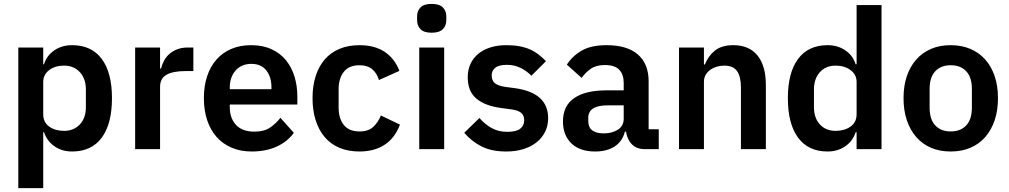

<svg xmlns="http://www.w3.org/2000/svg" viewBox="-20 -766 5184 986"><path d="M74 -522H202V-436H206Q220 -481 259 -507.5Q298 -534 350 -534Q450 -534 502.5 -463.5Q555 -393 555 -262Q555 -130 502.5 -59Q450 12 350 12Q298 12 259.5 -15Q221 -42 206 -87H202V200H74ZM309 -94Q359 -94 390 -127Q421 -160 421 -216V-306Q421 -362 390 -395.5Q359 -429 309 -429Q263 -429 232.5 -406Q202 -383 202 -345V-179Q202 -138 232.5 -116Q263 -94 309 -94Z M674 0V-522H802V-414H807Q812 -435 822.5 -454.5Q833 -474 850 -489Q867 -504 890.5 -513Q914 -522 945 -522H973V-401H933Q868 -401 835 -382Q802 -363 802 -320V0Z M1273 12Q1215 12 1169.5 -7.5Q1124 -27 1092.5 -62.5Q1061 -98 1044 -148.5Q1027 -199 1027 -262Q1027 -324 1043.5 -374Q1060 -424 1091 -459.5Q1122 -495 1167 -514.5Q1212 -534 1269 -534Q1330 -534 1375 -513Q1420 -492 1449 -456Q1478 -420 1492.5 -372.5Q1507 -325 1507 -271V-229H1160V-216Q1160 -159 1192 -124.5Q1224 -90 1287 -90Q1335 -90 1365.5 -110Q1396 -130 1420 -161L1489 -84Q1457 -39 1401.5 -13.5Q1346 12 1273 12ZM1271 -438Q1220 -438 1190 -404Q1160 -370 1160 -316V-308H1374V-317Q1374 -371 1347.5 -404.5Q1321 -438 1271 -438Z M1826 12Q1768 12 1723 -7Q1678 -26 1647.5 -62Q1617 -98 1601 -148.5Q1585 -199 1585 -262Q1585 -325 1601 -375Q1617 -425 1647.5 -460.5Q1678 -496 1723 -515Q1768 -534 1826 -534Q1905 -534 1956.5 -499Q2008 -464 2031 -402L1926 -355Q1917 -388 1892.5 -409.5Q1868 -431 1826 -431Q1772 -431 1745.5 -397Q1719 -363 1719 -308V-213Q1719 -158 1745.5 -124.5Q1772 -91 1826 -91Q1872 -91 1897 -114.5Q1922 -138 1936 -173L2034 -126Q2008 -57 1955 -22.5Q1902 12 1826 12Z M2197 -598Q2157 -598 2139.5 -616Q2122 -634 2122 -662V-682Q2122 -710 2139.5 -728Q2157 -746 2197 -746Q2236 -746 2254 -728Q2272 -710 2272 -682V-662Q2272 -634 2254 -616Q2236 -598 2197 -598ZM2133 -522H2261V0H2133Z M2580 12Q2505 12 2454 -13.5Q2403 -39 2364 -84L2442 -160Q2471 -127 2505.5 -108Q2540 -89 2585 -89Q2631 -89 2651.5 -105Q2672 -121 2672 -149Q2672 -172 2657.5 -185.5Q2643 -199 2608 -204L2556 -211Q2471 -222 2426.5 -259.5Q2382 -297 2382 -369Q2382 -407 2396 -437.5Q2410 -468 2436 -489.5Q2462 -511 2498.5 -522.5Q2535 -534 2580 -534Q2618 -534 2647.5 -528.5Q2677 -523 2701 -512.5Q2725 -502 2745 -486.5Q2765 -471 2784 -452L2709 -377Q2686 -401 2654 -417Q2622 -433 2584 -433Q2542 -433 2523.5 -418Q2505 -403 2505 -379Q2505 -353 2520.5 -339.5Q2536 -326 2573 -320L2626 -313Q2795 -289 2795 -159Q2795 -121 2779.5 -89.5Q2764 -58 2736 -35.5Q2708 -13 2668.5 -0.5Q2629 12 2580 12Z M3292 0Q3250 0 3225.5 -24.5Q3201 -49 3195 -90H3189Q3176 -39 3136 -13.5Q3096 12 3037 12Q2957 12 2914 -30Q2871 -72 2871 -142Q2871 -223 2929 -262.5Q2987 -302 3094 -302H3183V-340Q3183 -384 3160 -408Q3137 -432 3086 -432Q3041 -432 3013.5 -412.5Q2986 -393 2967 -366L2891 -434Q2920 -479 2968 -506.5Q3016 -534 3095 -534Q3201 -534 3256 -486Q3311 -438 3311 -348V-102H3363V0ZM3080 -81Q3123 -81 3153 -100Q3183 -119 3183 -156V-225H3101Q3001 -225 3001 -161V-144Q3001 -112 3021.5 -96.5Q3042 -81 3080 -81Z M3467 0V-522H3595V-435H3600Q3616 -477 3650.5 -505.5Q3685 -534 3746 -534Q3827 -534 3870 -481Q3913 -428 3913 -330V0H3785V-317Q3785 -373 3765 -401Q3745 -429 3699 -429Q3679 -429 3660.5 -423.5Q3642 -418 3627.5 -407.5Q3613 -397 3604 -381.5Q3595 -366 3595 -345V0Z M4379 -87H4374Q4360 -42 4321 -15Q4282 12 4230 12Q4131 12 4078.5 -59Q4026 -130 4026 -262Q4026 -393 4078.5 -463.5Q4131 -534 4230 -534Q4282 -534 4321 -507.5Q4360 -481 4374 -436H4379V-740H4507V0H4379ZM4271 -94Q4317 -94 4348 -116Q4379 -138 4379 -179V-345Q4379 -383 4348 -406Q4317 -429 4271 -429Q4221 -429 4190.5 -395.5Q4160 -362 4160 -306V-216Q4160 -160 4190.5 -127Q4221 -94 4271 -94Z M4862 12Q4806 12 4761.5 -7Q4717 -26 4685.5 -62Q4654 -98 4637 -148.5Q4620 -199 4620 -262Q4620 -325 4637 -375Q4654 -425 4685.5 -460.5Q4717 -496 4761.5 -515Q4806 -534 4862 -534Q4918 -534 4963 -515Q5008 -496 5039.5 -460.5Q5071 -425 5088 -375Q5105 -325 5105 -262Q5105 -199 5088 -148.5Q5071 -98 5039.5 -62Q5008 -26 4963 -7Q4918 12 4862 12ZM4862 -91Q4913 -91 4942 -122Q4971 -153 4971 -213V-310Q4971 -369 4942 -400Q4913 -431 4862 -431Q4812 -431 4783 -400Q4754 -369 4754 -310V-213Q4754 -153 4783 -122Q4812 -91 4862 -91Z"/></svg>

Font: IBM Plex Sans Hebrew SmBld
Style: Regular
Weight: 600
Designer: Mike Abbink, Paul van der Laan, Pieter van Rosmalen, Yanek Iontef
Foundry: Bold Monday
Version: Version 1.3